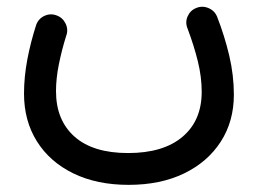

<svg xmlns="http://www.w3.org/2000/svg" viewBox="-20 -280 743 554"><path d="M351.1 253.4Q259.3 253.4 191.4 220.2Q123.5 187 86.4 127.7Q49.3 68.4 49.3 -9.8Q49.3 -57.6 58.8 -108.2Q68.4 -158.7 84.5 -208.5Q91.3 -226.6 108.6 -234.4Q126 -242.2 143.6 -235.4Q161.1 -229 169.4 -211.7Q177.7 -194.3 170.9 -176.3Q158.2 -135.7 149.9 -94.7Q141.6 -53.7 141.6 -17.1Q141.6 66.9 195.1 114.3Q248.5 161.6 349.6 161.6Q451.2 161.6 506.6 114.7Q562 67.9 562 -15.1Q562 -57.6 551 -102.5Q540 -147.5 521.5 -196.8Q513.7 -214.8 521.2 -232.4Q528.8 -250 545.9 -256.8Q563.5 -264.2 581.3 -256.8Q599.1 -249.5 606.4 -231.9Q627.9 -176.8 641.4 -119.9Q654.8 -63 654.8 -6.8Q654.8 70.3 616.9 128.9Q579.1 187.5 511 220.5Q442.9 253.4 351.1 253.4Z"/></svg>

Font: Mikhak-DS1-FD Medium
Style: Regular
Weight: 500
Designer: Amin Abedi
Version: Version 3.2